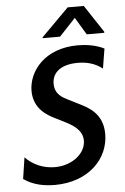

<svg xmlns="http://www.w3.org/2000/svg" viewBox="-62 -993 684 1049"><g transform="rotate(-5 279.5 -468.5)"><path d="M294.4 -792.6 383.5 -887.8 440.7 -792.6H536.6L537.6 -797.9L438.2 -948.5H349.8L199.6 -797.9L198.5 -792.6ZM195.3 12.1C383.2 12.1 494 -107.6 494 -241.5C494 -357.2 411.9 -394.2 361.5 -419.4L310 -445.3C280.2 -460.2 236.9 -480.5 236.9 -539.1C236.9 -601.6 286.6 -641.7 378.2 -641.7C420.5 -641.7 468.4 -633.2 512.8 -598.7L530.5 -706.7C485.4 -730.1 430 -737.2 386.4 -737.2C204.5 -737.2 113.3 -618.3 113.3 -510.3C113.3 -411.2 189.6 -371.4 223.7 -354L273.8 -328.8C316.1 -307.2 374.6 -277.7 374.6 -215.6C374.6 -146.7 301.5 -84.9 204.5 -84.9C142.8 -84.9 84.5 -109.4 43.3 -152.7L25.6 -35.5C75.3 -0.4 134.9 12.1 195.3 12.1Z"/></g></svg>

Font: TID UI Medium
Style: Italic
Weight: 500
Italic angle: -9.39999°
Designer: The TID Project Authors
Foundry: Bakken & Bæck
Version: Version 1.001;hotconv 1.0.109;makeotfexe 2.5.65596